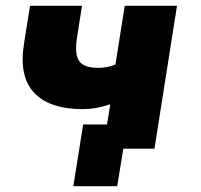

<svg xmlns="http://www.w3.org/2000/svg" viewBox="-20 -515 696 665"><path d="M386 130H234L268 -84H508L495 0H407ZM337 0 362 -154Q335 -145 312.5 -141Q290 -137 267 -137Q151 -137 98 -194Q45 -251 63 -363L84 -495H264L246 -380Q241 -345 246 -323Q251 -301 268.5 -290.5Q286 -280 320 -280Q336 -280 352 -283Q368 -286 380 -292L412 -495H593L515 0Z"/></svg>

Font: Nunito Sans 11pt Black
Style: Italic
Weight: 900
Italic angle: -9°
Version: Version 3.101;gftools[0.9.27]